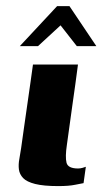

<svg xmlns="http://www.w3.org/2000/svg" viewBox="-20 -613 351 637"><path d="M238.7 -399Q230.1 -332.7 220.4 -266Q210.8 -199.3 201.9 -132.4Q195.9 -92.4 200.7 -73.2Q205.5 -54 239.1 -54Q246.1 -54 254.1 -56.2Q262.1 -58.4 264.8 -59.7L257.2 -5.4Q250.2 -4.4 229.4 0Q208.7 4.4 173.5 4.4Q124.4 4.4 96.5 -2.7Q68.6 -9.8 56.7 -22.3Q44.8 -34.9 42.7 -51Q40.7 -67.1 44.1 -85.2Q47.4 -103.3 50.1 -121.7Q54.4 -152.5 59.9 -191.4Q65.4 -230.3 71.1 -269.6Q76.8 -309 81.6 -343.1Q86.4 -377.1 89.4 -399Q126.7 -399 164 -399Q201.3 -399 238.7 -399ZM45.8 -460 169.4 -592.6H210.5L299.6 -460H234.8L180.9 -528.9L106.1 -460Z"/></svg>

Font: Genos Thin
Style: Italic
Weight: 100
Italic angle: -8°
Designer: Robert E. Leuschke
Foundry: Robert E. Leuschke
Version: Version 1.010